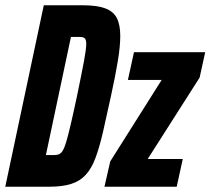

<svg xmlns="http://www.w3.org/2000/svg" viewBox="-31 -708 798 728"><path d="M-11 0 135 -688H283Q336 -688 367.5 -676.5Q399 -665 412 -639.5Q425 -614 425 -572Q425 -533 416 -478Q407 -423 390 -345Q373 -266 359.5 -207.5Q346 -149 331 -109Q316 -69 294 -45Q272 -21 238.5 -10.5Q205 0 155 0ZM143 -120H173Q183 -120 191 -122.5Q199 -125 206 -135.5Q213 -146 220 -169.5Q227 -193 237 -235.5Q247 -278 261 -344Q279 -431 287.5 -476.5Q296 -522 296 -542Q296 -551 294 -556.5Q292 -562 288 -564.5Q284 -567 278.5 -567.5Q273 -568 267 -568H238ZM365 0 387 -96 582 -405H454L477 -510H747L726 -414L529 -105H662L639 0Z"/></svg>

Font: Saira ExtraCondensed ExtraBold
Style: Italic
Weight: 800
Width: 2
Italic angle: -12°
Designer: Hector Gatti with collaboration of the Omnibus-Type team
Foundry: Omnibus-Type
Version: Version 1.101